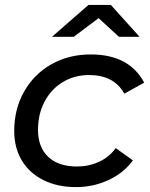

<svg xmlns="http://www.w3.org/2000/svg" viewBox="-20 -757 611 783"><path d="M38 -223Q38 -312 78 -383Q118 -454 189 -494.5Q260 -535 350 -535Q507 -535 568 -420L487 -375Q445 -451 343 -451Q284 -451 236.5 -422.5Q189 -394 162 -343Q135 -292 135 -227Q135 -157 176.5 -117.5Q218 -78 294 -78Q342 -78 383.5 -97Q425 -116 452 -153L522 -103Q485 -52 423 -23Q361 6 290 6Q214 6 157 -22.5Q100 -51 69 -102.5Q38 -154 38 -223ZM465 -607 382 -683 281 -607H192L341 -737H432L549 -607Z"/></svg>

Font: Idrija
Style: Italic
Weight: 500
Italic angle: -11.3°
Designer: Julieta Ulanovsky
Foundry: Julieta Ulanovsky
Version: Version 7.200